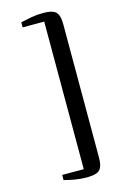

<svg xmlns="http://www.w3.org/2000/svg" viewBox="-139 -865 683 1062"><g transform="rotate(-15 202.0 -333.5)"><path d="M221 137Q186 137 154 131.5Q122 126 92 118V88.5H215.5V-756.5H92V-785.5Q121 -792 152.8 -798Q184.5 -804 221 -804Q254 -804 274.5 -797.2Q295 -790.5 304.2 -771.2Q313.5 -752 313.5 -714.5V47.5Q313.5 85 304.2 104.2Q295 123.5 274.5 130.2Q254 137 221 137Z"/></g></svg>

Font: Merriweather 96pt SemiBold
Style: Regular
Weight: 600
Version: Version 2.100